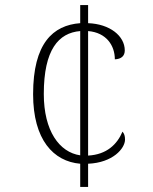

<svg xmlns="http://www.w3.org/2000/svg" viewBox="-20 -734 599 754"><path d="M295 -91V0H326V-91C423 -95 471 -151 471 -186C471 -200 468 -209 461 -217C440 -167 399 -127 326 -123V-612C398 -606 431 -555 431 -501C456 -502 470 -514 470 -536C470 -593 411 -640 326 -643V-714H295V-643C188 -635 110 -564 110 -364C110 -185 190 -100 295 -91ZM295 -612V-124C213 -136 152 -220 152 -365C152 -539 210 -605 295 -612Z"/></svg>

Font: Noto Serif Gurmukhi ExtraLight
Style: Regular
Weight: 200
Designer: Vaibhav Singh and the Monotype Design Team
Foundry: Monotype Imaging Inc.
Version: Version 2.004